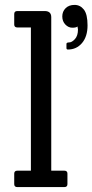

<svg xmlns="http://www.w3.org/2000/svg" viewBox="-20 -763 377 783"><path d="M251 -567V-584Q251 -590 262 -590Q273 -590 285.5 -603.5Q298 -617 298 -643L296 -655Q291 -650 275 -650Q259 -650 246.5 -663Q234 -676 234 -696Q234 -716 247.5 -729.5Q261 -743 284 -743Q307 -743 322 -724Q337 -705 337 -659.5Q337 -614 314.5 -587.5Q292 -561 257 -561Q251 -561 251 -567ZM242 0H51Q38 0 38 -12V-55Q38 -67 51 -67H106V-651H51Q38 -651 38 -663V-706Q38 -718 51 -718H162Q189 -718 189 -693V-67H242Q255 -67 255 -55V-12Q255 0 242 0Z"/></svg>

Font: Sanchez
Style: Regular
Weight: 400
Designer: Daniel Hernández
Foundry: LatinoType
Version: Version 1.001